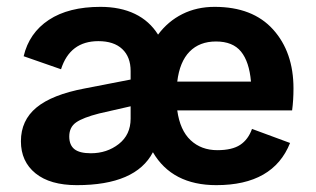

<svg xmlns="http://www.w3.org/2000/svg" viewBox="-20 -530 922 560"><path d="M832 -208H497Q505 -150 536 -121Q567 -92 614 -92Q657 -92 680.5 -107.5Q704 -123 715 -154L826 -113Q777 10 611 10Q482 10 426 -86Q376 10 204 10Q126 10 83.5 -24.5Q41 -59 41 -118Q41 -179 86.5 -216.5Q132 -254 227 -272L361 -298V-323Q361 -364 336.5 -387Q312 -410 267 -410Q184 -410 158 -328L49 -366Q65 -434 122.5 -472Q180 -510 273 -510Q331 -510 373.5 -489.5Q416 -469 441 -429Q470 -468 512 -489Q554 -510 606 -510Q717 -510 776.5 -444Q836 -378 836 -272Q836 -238 832 -208ZM497 -292H712Q707 -350 683 -379.5Q659 -409 610 -409Q562 -409 533 -379.5Q504 -350 497 -292ZM361 -184V-220L269 -199Q222 -187 202 -173Q182 -159 182 -132Q182 -107 197 -95Q212 -83 245 -83Q292 -83 326.5 -110Q361 -137 361 -184Z"/></svg>

Font: Work Sans SemiBold
Style: Regular
Weight: 600
Designer: Wei Huang
Foundry: Wei Huang
Version: Version 1.500